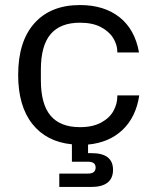

<svg xmlns="http://www.w3.org/2000/svg" viewBox="-20 -564 624 761"><path d="M215 124H329Q359 124 359 100Q359 77 329 77H265V8Q164 -2 108 -73Q52 -144 52 -267Q52 -400 116.5 -472Q181 -544 297 -544Q393 -544 454 -495.5Q515 -447 531 -356H445V-359Q445 -386 429 -412.5Q413 -439 380 -456.5Q347 -474 297 -474Q219 -474 180.5 -428.5Q142 -383 142 -288V-246Q142 -151 180.5 -105.5Q219 -60 297 -60Q347 -60 380.5 -78Q414 -96 429.5 -124Q445 -152 445 -182V-186H532Q519 -100 466 -49.5Q413 1 329 9V43H343Q428 43 428 109Q428 143 406 160Q384 177 342 177H215Z"/></svg>

Font: Mozilla Text BETA
Style: Regular
Weight: 400
Designer: Studio DRAMA
Foundry: Studio DRAMA
Version: Version 0.100